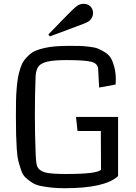

<svg xmlns="http://www.w3.org/2000/svg" viewBox="-20 -981 717 1013"><path d="M64 0ZM603 -364V-52Q534 12 322 12Q281 12 249.5 8.5Q218 5 192 -0.5Q166 -6 147 -19Q128 -32 114 -45Q100 -58 91.5 -83Q83 -108 77 -131.5Q71 -155 68.5 -194.5Q66 -234 65 -270.5Q64 -307 64 -363Q64 -412 64.5 -446Q65 -480 68 -515.5Q71 -551 75.5 -575Q80 -599 88 -623Q96 -647 107 -662Q118 -677 134 -691.5Q150 -706 169.5 -714Q189 -722 215.5 -728Q242 -734 273.5 -736.5Q305 -739 344 -739Q347 -739 352 -739Q386 -739 403.5 -738.5Q421 -738 451 -734.5Q481 -731 497 -724.5Q513 -718 534 -705Q555 -692 565.5 -673.5Q576 -655 583.5 -626Q591 -597 591 -560Q591 -551 590 -535L503 -519L498 -615Q497 -646 462 -655Q427 -664 331 -664Q265 -664 231 -656Q197 -648 184 -631.5Q171 -615 168 -582Q164 -482 164 -377Q164 -271 168 -172Q170 -119 176 -104Q186 -80 219 -71Q250 -63 328 -63Q495 -63 513 -86Q512 -136 512 -290H389L381 -364ZM379 -944Q399 -961 420 -961Q443 -961 457 -947Q471 -933 471 -913Q471 -897 462 -883Q453 -869 436 -862Q431 -859 382.5 -841Q334 -823 289 -806L243 -789L235 -799Q360 -929 379 -944Z"/></svg>

Font: Myanmar Chatu
Style: Regular
Weight: 400
Designer: Danh Hong
Foundry: Google Inc.
Version: Version 2.00 November 20, 2015